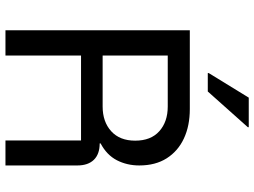

<svg xmlns="http://www.w3.org/2000/svg" viewBox="-134 -797 931 703"><g transform="rotate(90 331.5 -445.5)"><path d="M90.8 0V-675H379.2Q440.8 -675 487.1 -653.3Q533.3 -631.7 559.6 -590.4Q585.8 -549.2 585.8 -490Q585.8 -445 566.7 -407.9Q547.5 -370.8 505 -348.3V-345Q544.2 -345 565 -323.8Q585.8 -302.5 585.8 -263.3V0H494.2V-276.7H183.3V0ZM183.3 -355.8H370Q425.8 -355.8 460.4 -387.1Q495 -418.3 495 -475Q495 -532.5 460.4 -563.3Q425.8 -594.2 370 -594.2H183.3ZM247.5 -740.8V-744.2L337.5 -890.8H445.8V-887.5L315 -740.8Z"/></g></svg>

Font: Funnel Sans
Style: Regular
Weight: 400
Designer: NORD ID, Kristian Moeller
Foundry: Dicotype
Version: Version 1.000